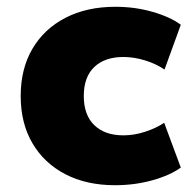

<svg xmlns="http://www.w3.org/2000/svg" viewBox="-20 -535 568 566"><path d="M319 11Q235 11 172.5 -21.5Q110 -54 75.5 -113Q41 -172 41 -252Q41 -332 75.5 -391Q110 -450 173 -482.5Q236 -515 320 -515Q378 -515 430 -500Q482 -485 513 -462L465 -330Q440 -347 407.5 -357Q375 -367 344 -367Q289 -367 258 -337.5Q227 -308 227 -252Q227 -196 258 -166Q289 -136 344 -136Q375 -136 407.5 -146.5Q440 -157 464 -173L513 -41Q481 -18 429 -3.5Q377 11 319 11Z"/></svg>

Font: Nunito Sans 8pt Black
Style: Regular
Weight: 900
Version: Version 3.101;gftools[0.9.27]